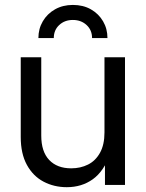

<svg xmlns="http://www.w3.org/2000/svg" viewBox="-20 -757 597 786"><path d="M253.4 9.3Q201.2 9.3 158.2 -13.4Q115.2 -36.1 90.1 -82Q64.9 -127.9 64.9 -196.3V-522.5H148.9V-202.1Q148.9 -136.2 181.4 -102.1Q213.9 -67.9 271.5 -67.9Q309.6 -67.9 340.3 -83.3Q371.1 -98.6 389.4 -131.6Q407.7 -164.6 407.7 -214.8V-522.5H491.7V0H409.7V-126.5H430.7Q405.3 -55.7 359.9 -23.2Q314.5 9.3 253.4 9.3ZM278.3 -736.8Q320.3 -736.8 352.1 -718.8Q383.8 -700.7 401.9 -669.9Q419.9 -639.2 419.9 -601.1H356.9Q356.9 -633.8 334.5 -654.5Q312 -675.3 278.3 -675.3Q244.6 -675.3 222.4 -654.5Q200.2 -633.8 200.2 -601.1H137.2Q137.2 -639.2 155.3 -669.9Q173.3 -700.7 205.3 -718.8Q237.3 -736.8 278.3 -736.8Z"/></svg>

Font: Inter 28pt
Style: Regular
Weight: 400
Designer: Rasmus Andersson
Foundry: rsms
Version: Version 4.001;git-66647c0bb